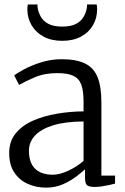

<svg xmlns="http://www.w3.org/2000/svg" viewBox="-20 -826 556 856"><path d="M185.5 10.5Q142 10.5 104.8 -5.8Q67.5 -22 44.2 -56.2Q21 -90.5 21 -144Q21 -196 49.8 -231.2Q78.5 -266.5 126.5 -287.8Q174.5 -309 233.2 -319Q292 -329 352.5 -329.5V-372.5Q352.5 -421 342.2 -448.8Q332 -476.5 306.8 -488.2Q281.5 -500 235 -500Q177.5 -500 133.5 -480.8Q89.5 -461.5 65 -447.5L43.5 -489.5Q53.5 -498.5 85.5 -516Q117.5 -533.5 162.2 -547.8Q207 -562 254.5 -562Q320 -562 359 -543Q398 -524 415 -481.8Q432 -439.5 432 -370.5V-43H493V-7.5Q482 -4.5 466.5 -1Q451 2.5 433.8 5Q416.5 7.5 401.5 7.5Q380 7.5 369.5 0.8Q359 -6 359 -34.5V-71Q347 -60 322 -40.5Q297 -21 262.2 -5.2Q227.5 10.5 185.5 10.5ZM215 -47Q246 -47 284.2 -64.8Q322.5 -82.5 352.5 -108.5V-284.5Q271.5 -284 217.5 -267.5Q163.5 -251 136.2 -221.8Q109 -192.5 109 -154Q109 -115 123 -91.2Q137 -67.5 161 -57.2Q185 -47 215 -47ZM257.5 -644Q209 -644 174.2 -662.8Q139.5 -681.5 120.8 -713.5Q102 -745.5 102 -784.5Q102 -790 102.5 -795.5Q103 -801 104 -806H147Q147 -803.5 147.2 -799.2Q147.5 -795 148 -790Q151 -771.5 161.5 -752.2Q172 -733 194.8 -720.2Q217.5 -707.5 257.5 -707.5Q297.5 -707.5 320.2 -720.2Q343 -733 353.5 -752.2Q364 -771.5 367 -790Q368 -795 368 -799.2Q368 -803.5 368 -806H411Q412 -801 412.5 -795.5Q413 -790 413 -784.5Q413 -745.5 394.5 -713.5Q376 -681.5 341 -662.8Q306 -644 257.5 -644Z"/></svg>

Font: Merriweather 28pt Light
Style: Regular
Weight: 300
Version: Version 2.100